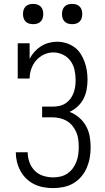

<svg xmlns="http://www.w3.org/2000/svg" viewBox="-20 -957 540 985"><path d="M253 8Q228 8 203 3.5Q178 -1 155.5 -12Q133 -23 115 -40.5Q97 -58 85 -80Q73 -102 67 -126.5Q61 -151 61 -176H122Q122 -150 131 -125Q140 -100 158 -81.5Q176 -63 201.5 -55Q227 -47 253 -47Q272 -47 291 -51.5Q310 -56 326 -67Q342 -78 353.5 -93.5Q365 -109 372 -127.5Q379 -146 381.5 -165Q384 -184 384 -203Q384 -222 381.5 -241.5Q379 -261 371.5 -278.5Q364 -296 352 -311Q340 -326 323.5 -336Q307 -346 288 -350.5Q269 -355 250 -355H196V-410H250Q267 -410 284 -413.5Q301 -417 315.5 -426.5Q330 -436 340.5 -449.5Q351 -463 357 -479Q363 -495 365.5 -512Q368 -529 368 -546Q368 -572 362.5 -597.5Q357 -623 342 -644Q327 -665 303 -676.5Q279 -688 254 -688Q228 -688 205 -677Q182 -666 165.5 -647Q149 -628 140.5 -603.5Q132 -579 132 -554H71V-735H132V-655Q142 -675 157 -691.5Q172 -708 190 -719.5Q208 -731 229.5 -737Q251 -743 273 -743Q296 -743 319 -736Q342 -729 361 -715.5Q380 -702 393 -682Q406 -662 414 -640Q422 -618 425.5 -595Q429 -572 429 -548Q429 -523 424.5 -498Q420 -473 408.5 -450.5Q397 -428 378.5 -411Q360 -394 337 -383Q363 -373 385 -354.5Q407 -336 421 -311Q435 -286 440 -258Q445 -230 445 -202Q445 -175 440.5 -148.5Q436 -122 425.5 -97Q415 -72 397 -51Q379 -30 356 -16.5Q333 -3 306 2.5Q279 8 253 8ZM350 -833Q339 -833 329 -836Q319 -839 311.5 -846.5Q304 -854 301 -864Q298 -874 298 -885Q298 -896 301 -906Q304 -916 311.5 -923.5Q319 -931 329 -934Q339 -937 350 -937Q361 -937 371 -934Q381 -931 388.5 -923.5Q396 -916 399 -906Q402 -896 402 -885Q402 -874 399 -864Q396 -854 388.5 -846.5Q381 -839 371 -836Q361 -833 350 -833ZM150 -833Q139 -833 129 -836Q119 -839 111.5 -846.5Q104 -854 101 -864Q98 -874 98 -885Q98 -896 101 -906Q104 -916 111.5 -923.5Q119 -931 129 -934Q139 -937 150 -937Q161 -937 171 -934Q181 -931 188.5 -923.5Q196 -916 199 -906Q202 -896 202 -885Q202 -874 199 -864Q196 -854 188.5 -846.5Q181 -839 171 -836Q161 -833 150 -833Z"/></svg>

Font: Iosevka Curly Slab Light
Style: Regular
Weight: 300
Monospace: yes
Designer: Belleve Invis
Foundry: Belleve Invis
Version: Version 22.1.2; ttfautohint (v1.8.4)